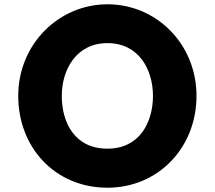

<svg xmlns="http://www.w3.org/2000/svg" viewBox="-20 -860 1000 895"><path d="M65 -413C65 -172 237 15 481 15C718 15 896 -172 896 -413C896 -654 710 -840 481 -840C254 -840 65 -654 65 -413ZM268 -413C268 -536 336 -659 481 -659C627 -659 693 -536 693 -413C693 -290 631 -167 481 -167C327 -167 268 -290 268 -413Z"/></svg>

Font: Hussar Print
Style: Bold
Weight: 700
Foundry: Cannot Into Space Fonts
Version: Version 2.00